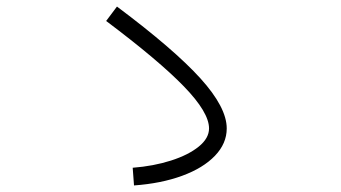

<svg xmlns="http://www.w3.org/2000/svg" viewBox="-20 -648 1040 586"><path d="M389 -82 385 -136Q449 -141 502 -158Q555 -175 586.5 -200.5Q618 -226 618 -256Q618 -305 541.5 -384Q465 -463 304 -584L337 -628Q512 -497 592 -408.5Q672 -320 672 -256Q672 -210 636 -172.5Q600 -135 536 -111.5Q472 -88 389 -82Z"/></svg>

Font: Murecho Light
Style: Regular
Weight: 300
Designer: Neil Summerour
Foundry: Positype
Version: Version 1.010; ttfautohint (v1.8.3)